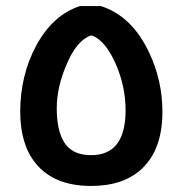

<svg xmlns="http://www.w3.org/2000/svg" viewBox="-20 -607 598 636"><path d="M245 -587H314Q417 -554 474 -433Q518 -340 518 -237Q518 -113 451 -49Q390 9 282 9Q159 9 98 -66Q47 -129 47 -237Q47 -358 101 -458Q156 -558 245 -587ZM286 -489H279Q232 -470 200 -392Q168 -318 168 -248Q168 -179 190 -140Q216 -93 282 -93Q396 -93 396 -242Q396 -321 363 -396Q330 -471 286 -489Z"/></svg>

Font: Almarai Bold
Style: Regular
Weight: 700
Designer: Boutros International 2019
Foundry: Created by Boutros International 2019
Version: Version 1.10